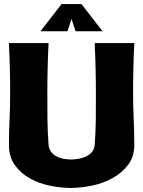

<svg xmlns="http://www.w3.org/2000/svg" viewBox="-20 -915 705 945"><path d="M641 -202Q641 -143 610 -103Q579 -63 532.5 -37.5Q486 -12 431 -1Q376 10 328 10Q279 10 225.5 -1Q172 -12 127 -37Q82 -62 53 -102.5Q24 -143 24 -202Q24 -265 27 -327Q30 -389 30 -452Q30 -577 24 -703H219Q213 -581 213 -459Q213 -395 213.5 -330.5Q214 -266 219 -202Q221 -181 232 -167Q243 -153 258.5 -145Q274 -137 293 -133.5Q312 -130 330 -130Q348 -130 367.5 -133.5Q387 -137 404 -145Q421 -153 432.5 -167Q444 -181 446 -202Q451 -264 451.5 -326.5Q452 -389 452 -452Q452 -577 446 -703H641Q635 -581 635 -459Q635 -394 638 -330.5Q641 -267 641 -202ZM485 -761H352L332 -822L312 -761H179L283 -895H381Z"/></svg>

Font: CAT Rhythmus
Style: Regular
Weight: 400
Designer: Peter Wiegel nach alter Vorlage
Foundry: Peter Wiegel
Version: 1.000